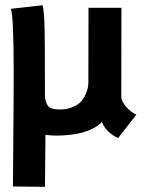

<svg xmlns="http://www.w3.org/2000/svg" viewBox="-20 -518 558 732"><path d="M153.3 -3.9 151.4 194.3 29.3 192.9 31.7 -111.8Q31.7 -130.9 32 -176.3Q32.2 -221.7 32.2 -246.1Q32.2 -452.1 21.5 -484.4L142.6 -498Q145.5 -484.9 147.5 -463.1Q149.4 -441.4 150.1 -404.1Q150.9 -366.7 150.9 -335.7Q150.9 -304.7 151.1 -244.4Q151.4 -184.1 151.4 -145.5Q155.8 -119.6 167 -110.1Q178.2 -100.6 208 -100.6Q235.4 -100.6 256.3 -109.4Q277.3 -118.2 288.3 -130.1Q299.3 -142.1 306.2 -157.7Q313 -173.3 314.9 -184.1Q316.9 -194.8 316.9 -204.1L317.4 -488.3H442.9L442.4 -149.4Q442.9 -131.3 461.4 -110.4Q480 -89.4 500 -81.1L430.2 8.3Q385.3 -12.2 368.2 -52.7Q319.8 -3.4 201.2 -1H196.8Q175.3 -1 153.3 -3.9Z"/></svg>

Font: Fantasque Sans Mono
Style: Bold
Weight: 700
Monospace: yes
Designer: Jany Belluz
Version: Version 1.8.0 ; ttfautohint (v1.8.2)